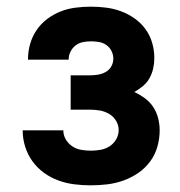

<svg xmlns="http://www.w3.org/2000/svg" viewBox="-20 -548 540 576"><path d="M252 8Q228 8 203.5 5Q179 2 155.5 -6.5Q132 -15 112 -29.5Q92 -44 77.5 -64Q63 -84 55.5 -108Q48 -132 48 -157H170Q170 -142 177.5 -129.5Q185 -117 197 -109Q209 -101 223.5 -98.5Q238 -96 252 -96Q267 -96 281.5 -98.5Q296 -101 308.5 -109Q321 -117 328.5 -130Q336 -143 336 -158Q336 -173 328 -186Q320 -199 307 -206.5Q294 -214 279.5 -216.5Q265 -219 250 -219H192V-322H250Q262 -322 274 -324Q286 -326 297 -332Q308 -338 314 -349Q320 -360 320 -372Q320 -384 314.5 -395Q309 -406 299 -413Q289 -420 277 -422Q265 -424 253 -424Q240 -424 228 -421.5Q216 -419 206.5 -411.5Q197 -404 191.5 -393Q186 -382 186 -370V-369H64V-371Q64 -394 70.5 -416.5Q77 -439 90 -458Q103 -477 121.5 -491Q140 -505 161.5 -513.5Q183 -522 206.5 -525Q230 -528 253 -528Q276 -528 299 -525Q322 -522 343.5 -514Q365 -506 384 -492.5Q403 -479 416.5 -460.5Q430 -442 436.5 -419.5Q443 -397 443 -374Q443 -358 439.5 -342.5Q436 -327 428.5 -313.5Q421 -300 409 -290Q397 -280 383 -272Q400 -264 415 -253Q430 -242 440 -226.5Q450 -211 454.5 -193Q459 -175 459 -157Q459 -132 452 -107.5Q445 -83 430 -63Q415 -43 394.5 -29Q374 -15 350.5 -6.5Q327 2 302 5Q277 8 252 8Z"/></svg>

Font: Iosevka Curly Extrabold
Style: Regular
Weight: 800
Monospace: yes
Designer: Belleve Invis
Foundry: Belleve Invis
Version: Version 22.1.2; ttfautohint (v1.8.4)